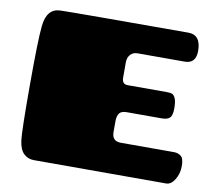

<svg xmlns="http://www.w3.org/2000/svg" viewBox="-78 -791 999 882"><g transform="rotate(10 422.0 -350.0)"><path d="M63 -612Q71 -696 134 -698Q206 -700 731 -700Q790 -700 790 -625Q790 -566 738 -566H518Q497 -566 484.5 -552Q472 -538 472 -516V-444Q472 -414 499 -414H681Q697 -414 705.5 -411Q714 -408 721 -393.5Q728 -379 728 -346Q728 -313 716.5 -302Q705 -291 679 -291H516Q491 -291 481.5 -278.5Q472 -266 472 -240V-191Q472 -148 513 -148H762Q780 -148 794 -137.5Q808 -127 808 -91.5Q808 -56 791 -28Q774 0 751 0H134Q106 0 86.5 -18.5Q67 -37 61.5 -79.5Q56 -122 56 -334.5Q56 -547 63 -612Z"/></g></svg>

Font: Chango
Style: Regular
Weight: 400
Designer: Manuel Lupez
Foundry: Fontstage
Version: Version 1.001